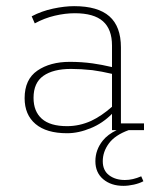

<svg xmlns="http://www.w3.org/2000/svg" viewBox="-20 -423 506 624"><path d="M198 10Q131 10 95.5 -20Q60 -50 60 -104Q60 -165 101.5 -193.5Q143 -222 207 -222Q245 -222 281 -217Q310 -213 344 -205V-275Q344 -328 314.5 -354Q285 -380 223 -380Q192 -380 158 -372Q124 -364 93 -347L83 -370Q115 -387 152.5 -395Q190 -403 221 -403Q298 -403 335.5 -370Q373 -337 373 -269V-22H448V0H398Q354 16 334 43Q314 70 314 101Q314 131 334.5 146.5Q355 162 386 162Q399 162 412 159Q425 156 439 150L446 166Q433 173 415 177Q397 181 381 181Q341 181 315.5 159.5Q290 138 290 101Q290 64 314 34Q330 14 359 0H344V-53Q313 -22 276 -7Q236 10 198 10ZM198 -13Q238 -13 276 -30Q310 -46 344 -76V-183Q310 -191 280 -195Q243 -199 211 -199Q153 -199 121 -176.5Q89 -154 89 -105Q89 -61 116 -37Q143 -13 198 -13Z"/></svg>

Font: Rokkitt SemiBold Thin
Style: Regular
Weight: 250
Version: Version 3.103